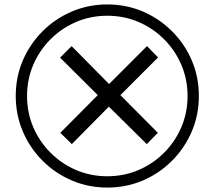

<svg xmlns="http://www.w3.org/2000/svg" viewBox="-20 -782 968 866"><path d="M304 -132 252 -183 421 -353 251 -522 303 -574 472 -403 643 -574 693 -523 523 -353 692 -183 642 -132 471 -301ZM464 64Q379 64 304 32Q229 0 172 -57Q115 -114 83 -189Q51 -264 51 -349Q51 -435 83 -509.5Q115 -584 172 -641Q229 -698 304 -730Q379 -762 464 -762Q550 -762 624.5 -730Q699 -698 756 -641Q813 -584 845 -509.5Q877 -435 877 -349Q877 -264 845 -189Q813 -114 756 -57Q699 0 624.5 32Q550 64 464 64ZM464 13Q539 13 604.5 -15Q670 -43 720 -93Q770 -143 798 -208.5Q826 -274 826 -349Q826 -424 798 -489.5Q770 -555 720 -605Q670 -655 604.5 -683Q539 -711 464 -711Q389 -711 323.5 -683Q258 -655 208 -605Q158 -555 130 -489.5Q102 -424 102 -349Q102 -274 130 -208.5Q158 -143 208 -93Q258 -43 323.5 -15Q389 13 464 13Z"/></svg>

Font: malayalam25
Style: Book
Weight: 400
Designer: Jelle Bosma - Monotype Design Team
Foundry: Monotype Imaging Inc.
Version: Version 2.003